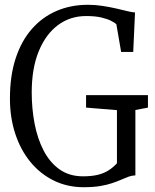

<svg xmlns="http://www.w3.org/2000/svg" viewBox="-20 -771 649 802"><path d="M329.5 11Q261 11 204.2 -17Q147.5 -45 106.5 -95.2Q65.5 -145.5 43.5 -213Q21.5 -280.5 21.5 -359Q21.5 -454.5 45.5 -527.5Q69.5 -600.5 113.2 -650.2Q157 -700 216.5 -725.5Q276 -751 347.5 -751Q379 -751 409.2 -746.2Q439.5 -741.5 465.5 -735.5Q491.5 -729.5 511.8 -724.5Q532 -719.5 544 -719L536.5 -554H486L466 -670Q459.5 -676 444 -684Q428.5 -692 403 -698Q377.5 -704 339.5 -704Q273 -704 222 -666Q171 -628 141.8 -556.8Q112.5 -485.5 112.5 -384.5Q112.5 -318.5 124.2 -256Q136 -193.5 161.5 -143.5Q187 -93.5 228 -64Q269 -34.5 326.5 -34.5Q363 -34.5 388.5 -40.8Q414 -47 433.2 -59.2Q452.5 -71.5 468.5 -89V-311L339.5 -321.5V-373.5H598V-321.5L545.5 -311.5V-38.5Q530.5 -38 516.5 -32.8Q502.5 -27.5 485.8 -20.2Q469 -13 447.8 -5.8Q426.5 1.5 397.8 6.2Q369 11 329.5 11Z"/></svg>

Font: Merriweather 24pt SemiCondensed Light
Style: Regular
Weight: 300
Width: 4
Designer: Eben Sorkin
Foundry: Eben Sorkin
Version: Version 2.100